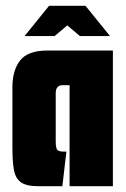

<svg xmlns="http://www.w3.org/2000/svg" viewBox="-20 -645 436 665"><path d="M113 0Q71 0 52 -14Q33 -28 28 -57.5Q23 -87 23 -133V-343Q23 -402 50 -436Q77 -470 144 -470H371V0H221V-350H197Q173 -350 173 -322V-155Q173 -130 179.5 -125Q186 -120 199 -120H210L196 0ZM65 -520 150 -625H276L361 -520H257L213 -557L169 -520Z"/></svg>

Font: Smooch Sans Black
Style: Regular
Weight: 900
Designer: Robert E. Leuschke
Foundry: Robert E. Leuschke
Version: Version 1.010; ttfautohint (v1.8.3)